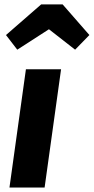

<svg xmlns="http://www.w3.org/2000/svg" viewBox="-20 -843 422 863"><path d="M96.5 -531.6H254.5L180.5 0H22.5ZM200 -711.5 57.6 -619.7 6.9 -685.5 165 -823.2H261.5L381.8 -685.5L317.6 -619.7Z"/></svg>

Font: Fira Sans Variable
Style: Italic
Weight: 397
Italic angle: -8°
Designer: Carrois Corporate & Edenspiekermann AG
Foundry: Carrois Corporate GbR & Edenspiekermann AG
Version: Version 4.202